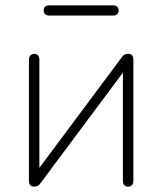

<svg xmlns="http://www.w3.org/2000/svg" viewBox="-20 -691 606 717"><path d="M88 -17V-468Q88 -478 93.5 -484Q99 -490 108 -490Q117 -490 122 -484Q127 -478 127 -468V-32H103L434 -476Q439 -484 445 -487Q451 -490 459 -490Q468 -490 473 -484.5Q478 -479 478 -467V-16Q478 -6 473 0Q468 6 459 6Q449 6 444 0.5Q439 -5 439 -16V-452H463L132 -8Q127 0 121 3Q115 6 107 6Q98 6 93 0.5Q88 -5 88 -17ZM143 -652Q143 -661 148.5 -666Q154 -671 164 -671H402Q412 -671 417.5 -666Q423 -661 423 -652Q423 -643 417.5 -638Q412 -633 402 -633H164Q154 -633 148.5 -638Q143 -643 143 -652Z"/></svg>

Font: SN Pro Thin
Style: Regular
Weight: 200
Designer: Tobias Whetton
Foundry: Supernotes
Version: Version 1.003;Glyphs 3.3 (3324)